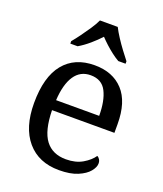

<svg xmlns="http://www.w3.org/2000/svg" viewBox="-142 -860 819 963"><g transform="rotate(20 267.5 -378.0)"><path d="M287 10Q178 10 116.5 -62Q55 -134 55 -264Q55 -404 113 -475Q171 -546 277 -546Q374 -546 429.5 -486Q485 -426 485 -307V-261H152Q154 -152 191.5 -102.5Q229 -53 301 -53Q353 -53 389.5 -74.5Q426 -96 444 -123Q451 -120 457 -111Q463 -102 463 -89Q463 -69 444 -46Q425 -23 386 -6.5Q347 10 287 10ZM384 -315Q384 -395 359.5 -443.5Q335 -492 275 -492Q220 -492 189.5 -446.5Q159 -401 154 -315ZM124 -619Q140 -638 159 -664Q178 -690 196 -717Q214 -744 224 -766H319Q330 -744 347.5 -717Q365 -690 384.5 -664Q404 -638 419 -619V-606H380Q361 -617 341.5 -632Q322 -647 304 -663.5Q286 -680 271 -696Q249 -672 220.5 -647.5Q192 -623 163 -606H124Z"/></g></svg>

Font: Noto Serif NP Hmong
Style: Regular
Weight: 400
Designer: Dalton Maag Ltd
Foundry: Dalton Maag Ltd
Version: Version 1.001